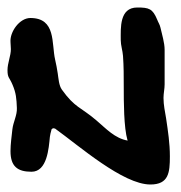

<svg xmlns="http://www.w3.org/2000/svg" viewBox="-28 -618 482 512"><path d="M338 -598C290 -598 294 -543 294 -511C294 -497 299 -483 300 -469C302 -441 302 -415 302 -387C302 -347 302 -278 312 -244L313 -243C278 -249 255 -275 229 -297C187 -333 172 -330 137 -379C129 -390 128 -409 126 -422C124 -434 122 -447 119 -459C109 -502 122 -570 53 -570C24 -570 -2 -533 0 -506C0 -500 1 -493 1 -487C1 -469 -8 -450 -8 -431C-8 -410 -3 -412 5 -393C15 -370 16 -355 17 -330C18 -311 7 -292 5 -273C3 -254 0 -234 0 -215C0 -175 18 -160 56 -160C98 -160 102 -223 105 -253C106 -260 107 -264 109 -271V-272C110 -274 112 -276 115 -276L119 -275C183 -229 300 -126 373 -126C422 -126 425 -158 425 -201C425 -236 420 -268 415 -302C412 -320 408 -338 408 -357C408 -369 411 -381 411 -393V-485C411 -504 404 -526 400 -544C398 -553 394 -558 391 -566C379 -595 369 -598 338 -598Z"/></svg>

Font: ChillLongCangKaiShu ExtraBold
Style: Regular
Weight: 800
Version: Version 3.500;Glyphs 3.1.1 (3135)